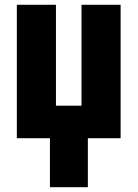

<svg xmlns="http://www.w3.org/2000/svg" viewBox="-20 -573 571 796"><path d="M187 0H49.8V-553.2H211.9V-134.8H317.9V-553.2H480V0H344.2V203.1H187Z"/></svg>

Font: Open Sans Condensed ExtraBold
Style: Regular
Weight: 800
Width: 3
Designer: Monotype Design Team
Foundry: Monotype Imaging Inc.
Version: Version 3.000; ttfautohint (v1.8.4)